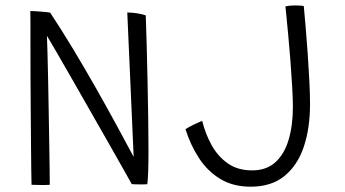

<svg xmlns="http://www.w3.org/2000/svg" viewBox="-20 -677 1270 706"><path d="M163 2.5Q150 3.5 129 3.2Q108 3 96 2.5Q95.5 -8.5 95 -48.5Q94.5 -88.5 94 -146.5Q93.5 -204.5 93 -270Q92.5 -335.5 92.2 -399Q92 -462.5 92 -512.5Q92 -553.5 92 -586.8Q92 -620 91.5 -636.5Q100 -636.5 114.5 -635.5Q129 -634.5 143.2 -633.2Q157.5 -632 164.5 -630.5Q205.5 -568.5 248.8 -496.8Q292 -425 333 -352.8Q374 -280.5 409.5 -215Q445 -149.5 471.5 -100L448 -631Q466.5 -631 485.5 -627.8Q504.5 -624.5 516 -620.5Q517.5 -579.5 519.2 -516.8Q521 -454 522.5 -382.8Q524 -311.5 525 -243.8Q526 -176 526 -124.5Q526 -79 524.8 -44.2Q523.5 -9.5 521.5 0.5Q513 1 505.8 1Q498.5 1 492.5 1Q484.5 1 477.5 0.8Q470.5 0.5 464.5 0Q456 -15.5 433.5 -55.2Q411 -95 380.2 -149.2Q349.5 -203.5 315.2 -263.2Q281 -323 248.8 -379.5Q216.5 -436 191 -480Q165.5 -524 152.5 -545.5Q153.5 -530 154.5 -488.5Q155.5 -447 156.8 -390.8Q158 -334.5 159 -273.2Q160 -212 161 -155.2Q162 -98.5 162.5 -56.5Q163 -14.5 163 2.5ZM902 9.5Q837 9.5 790 -19Q743 -47.5 711.8 -95.5Q680.5 -143.5 662 -202Q672.5 -209 691 -218Q709.5 -227 723.5 -232.5Q735 -185.5 757.8 -144Q780.5 -102.5 817.2 -76.5Q854 -50.5 907 -50.5Q960 -50.5 993 -80.8Q1026 -111 1041.5 -163.8Q1057 -216.5 1057 -284Q1057 -315 1054.2 -360.5Q1051.5 -406 1047.8 -455.2Q1044 -504.5 1039.8 -548.5Q1035.5 -592.5 1032.8 -621.2Q1030 -650 1029.5 -653.5Q1044 -657 1064.5 -657Q1074 -657 1082.8 -656.5Q1091.5 -656 1097 -655Q1100 -622.5 1104 -576.2Q1108 -530 1111.5 -479.2Q1115 -428.5 1117.5 -380.2Q1120 -332 1120 -294.5Q1120 -205 1096.8 -136.5Q1073.5 -68 1025.2 -29.2Q977 9.5 902 9.5Z"/></svg>

Font: Grandstander ExtraLight
Style: Regular
Weight: 200
Designer: Tyler Finck
Foundry: Etcetera Type Co
Version: Version 1.200; ttfautohint (v1.8.3)